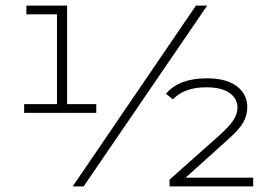

<svg xmlns="http://www.w3.org/2000/svg" viewBox="-20 -664 972 684"><path d="M323 -293V-262H66V-293H183V-613H74V-644H219V-293ZM678 -644H718L278 0H239ZM882 -31V0H584V-24L763 -183Q799 -216 812.5 -237.5Q826 -259 826 -281Q826 -313 797.5 -333Q769 -353 714 -353Q637 -353 596 -310L571 -330Q618 -385 716 -385Q787 -385 824 -356.5Q861 -328 861 -282Q861 -253 846 -227Q831 -201 790 -165L641 -31Z"/></svg>

Font: Montserrat Ace
Style: Light
Weight: 300
Designer: Julieta Ulanovsky
Foundry: Julieta Ulanovsky
Version: Version 1